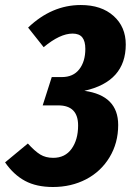

<svg xmlns="http://www.w3.org/2000/svg" viewBox="-48 -729 521 765"><path d="M273.9 -709Q356 -709 404.5 -665.5Q453.1 -622.1 453.1 -551.8Q453.1 -403.8 288.1 -367.2Q422.9 -348.6 422.9 -231Q422.9 -159.2 388.4 -102.3Q354 -45.4 294.9 -14.6Q235.8 16.1 163.1 16.1Q97.2 16.1 51.8 -8.3Q6.3 -32.7 -27.8 -82L63 -157.2Q90.3 -127 112.1 -113.5Q133.8 -100.1 164.1 -100.1Q211.4 -100.1 237.3 -136.2Q263.2 -172.4 263.2 -229Q263.2 -309.1 184.1 -309.1H122.1L158.2 -421.9H198.2Q243.7 -421.9 267.8 -452.9Q292 -483.9 292 -534.2Q292 -564.9 279.8 -580.1Q267.6 -595.2 241.2 -595.2Q190.9 -595.2 126 -541L64 -619.1Q158.2 -709 273.9 -709Z"/></svg>

Font: Fira Sans Compressed
Style: Bold Italic
Weight: 700
Width: 3
Italic angle: -8°
Designer: Carrois Corporate & Edenspiekermann AG
Foundry: Carrois Corporate GbR & Edenspiekermann AG
Version: Version 4.203;PS 004.203;hotconv 1.0.88;makeotf.lib2.5.64775